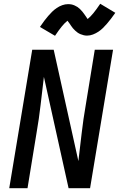

<svg xmlns="http://www.w3.org/2000/svg" viewBox="-20 -999 640 1019"><path d="M29 0 151 -735H265L396 -144Q405 -218 413.5 -292.5Q422 -367 435 -441L483 -735H580L458 0H344L213 -591Q204 -517 195.5 -442.5Q187 -368 174 -294L126 0ZM272 -809 192 -856Q204 -874 215 -888.5Q226 -903 236 -914.5Q246 -926 256.5 -936.5Q267 -947 281 -956.5Q295 -966 310.5 -971.5Q326 -977 341 -977Q351 -977 359 -975.5Q367 -974 376 -970Q385 -966 391 -962Q397 -958 404.5 -951Q412 -944 417 -937.5Q422 -931 426.5 -925Q431 -919 436 -911.5Q441 -904 445 -898Q460 -910 475.5 -929Q491 -948 512 -979L592 -931Q580 -914 569 -899.5Q558 -885 547.5 -873Q537 -861 526.5 -850.5Q516 -840 502.5 -831Q489 -822 473.5 -816Q458 -810 442 -810Q433 -810 424.5 -812Q416 -814 407.5 -817.5Q399 -821 392.5 -825.5Q386 -830 379 -836.5Q372 -843 366.5 -849.5Q361 -856 357 -862.5Q353 -869 347.5 -876.5Q342 -884 338 -889Q323 -877 307.5 -858Q292 -839 272 -809Z"/></svg>

Font: Iosevka Curly MdExObl
Style: Regular
Weight: 500
Width: 7
Italic angle: -9°
Monospace: yes
Designer: Belleve Invis
Foundry: Belleve Invis
Version: Version 11.1.0; ttfautohint (v1.8.3)